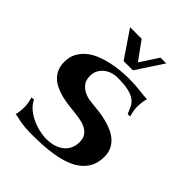

<svg xmlns="http://www.w3.org/2000/svg" viewBox="-205 -837 964 964"><g transform="rotate(45 277.0 -355.0)"><path d="M189 9.8Q154.3 9.8 132.6 7.6Q110.8 5.4 96.9 2.4Q83 -0.5 74.2 -2.7Q65.4 -4.9 56.2 -4.9Q60.1 -21.5 61.5 -35.2Q63 -48.8 63 -60.1Q63 -76.7 60.1 -91.1Q57.1 -105.5 53.2 -121.1L69.8 -122.1Q80.6 -98.6 101.3 -80.8Q122.1 -63 147.7 -50.8Q173.3 -38.6 201.2 -32.2Q229 -25.9 253.9 -25.9Q284.7 -25.9 308.6 -33.9Q332.5 -42 349.1 -56.2Q365.7 -70.3 374.3 -89.8Q382.8 -109.4 382.8 -132.8Q382.8 -157.7 372.8 -173.6Q362.8 -189.5 345.2 -199.2Q327.6 -209 304.2 -213.6Q280.8 -218.3 253.9 -221.2Q233.4 -223.1 210 -226.1Q186.5 -229 163.1 -234.9Q139.6 -240.7 117.9 -250.5Q96.2 -260.3 79.6 -275.4Q63 -290.5 53 -312.3Q43 -334 43 -363.8Q43 -398.9 57.1 -425.3Q71.3 -451.7 94.5 -470.7Q117.7 -489.7 147.9 -502Q178.2 -514.2 210.2 -521.2Q242.2 -528.3 273.7 -531.2Q305.2 -534.2 331.1 -534.2Q377 -534.2 411.4 -529.5Q445.8 -524.9 469.2 -524.9Q464.4 -507.8 462.6 -491.9Q460.9 -476.1 460.9 -463.9Q460.9 -448.2 463.6 -433.8Q466.3 -419.4 471.2 -403.8L454.1 -402.8Q445.3 -423.3 437.3 -440.7Q429.2 -458 412.8 -470.5Q396.5 -482.9 367.2 -490Q337.9 -497.1 286.1 -497.1Q269.5 -497.1 251.5 -491.5Q233.4 -485.8 218.5 -474.4Q203.6 -462.9 193.8 -445.8Q184.1 -428.7 184.1 -405.8Q184.1 -375.5 197.5 -357.9Q210.9 -340.3 230 -330.8Q249 -321.3 269.5 -318.1Q290 -314.9 304.2 -314Q321.8 -312.5 345 -309.6Q368.2 -306.6 392.3 -300.5Q416.5 -294.4 439.9 -284.7Q463.4 -274.9 481.9 -259.3Q500.5 -243.7 511.7 -221.4Q522.9 -199.2 522.9 -168.9Q522.9 -128.9 508.3 -100.1Q493.7 -71.3 468.5 -51.5Q443.4 -31.7 409.9 -19.5Q376.5 -7.3 339.4 -1Q302.2 5.4 263.7 7.6Q225.1 9.8 189 9.8ZM153.8 -720.2H235.8L306.6 -623L369.6 -720.2H410.6L316.9 -577.1H251Z"/></g></svg>

Font: Uncial Antiqua
Style: Regular
Weight: 400
Version: Version 1.000